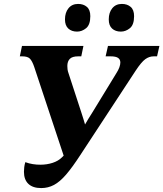

<svg xmlns="http://www.w3.org/2000/svg" viewBox="-20 -948 832 978"><path d="M190 10Q147 10 124.5 -11.5Q102 -33 102 -73Q102 -84 103.5 -96.5Q105 -109 109 -122Q128 -115 147 -112Q166 -109 185 -109Q219 -109 248 -118.5Q277 -128 295 -146L330 -181L310 -138L154 -608Q144 -637 132.5 -649Q121 -661 93 -661H81L92 -714H405L394 -661H378Q348 -661 335.5 -648Q323 -635 323 -612Q323 -604 324 -595Q325 -586 329 -575L394 -376Q400 -358 405 -341.5Q410 -325 415 -308Q420 -291 424 -269H388Q400 -291 410 -308.5Q420 -326 430 -342.5Q440 -359 451 -376L572 -574Q583 -591 588 -605Q593 -619 593 -630Q593 -645 581.5 -653Q570 -661 544 -661H518L530 -714H792L780 -661H763Q740 -661 720 -646.5Q700 -632 671 -588L389 -158Q348 -95 316.5 -58.5Q285 -22 255 -6Q225 10 190 10ZM595.5 -787Q568 -787 551 -802.5Q534 -818 534 -849Q534 -884 551.9 -906Q569.9 -928 600.8 -928Q628 -928 645.5 -913Q663 -898.1 663 -865.6Q663 -822 641.8 -804.5Q620.5 -787 595.5 -787ZM372.5 -787Q345 -787 328 -802.5Q311 -818 311 -849Q311 -884 328.9 -906Q346.9 -928 377.8 -928Q405 -928 422.5 -913Q440 -898.1 440 -865.6Q440 -822 418.8 -804.5Q397.5 -787 372.5 -787Z"/></svg>

Font: Noto Serif
Style: Italic
Weight: 400
Italic angle: -12°
Designer: Monotype Design Team
Foundry: Monotype Imaging Inc.
Version: Version 2.013